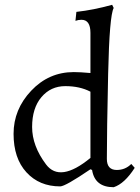

<svg xmlns="http://www.w3.org/2000/svg" viewBox="-20 -762 577 794"><path d="M354 -108.9V-382.8Q310.1 -405.8 250 -405.8Q189.9 -405.8 151.4 -360.4Q112.8 -314.9 112.8 -236.8Q112.8 -158.7 170.4 -82Q228 -5.4 354 -108.9ZM229 8.8Q142.6 8.8 89.4 -49.3Q36.1 -107.4 36.1 -208.5Q36.1 -309.6 108.9 -386.7Q181.6 -463.9 285.2 -463.9Q312 -463.9 354 -460V-626Q354 -680.2 316.9 -680.2Q303.7 -680.2 292 -675.8L295.9 -712.9Q367.2 -720.7 443.8 -742.2L450.2 -729Q432.6 -697.8 427.2 -456.3Q421.9 -214.8 421.9 -105Q421.9 -59.1 462.9 -59.1Q498 -59.1 522.9 -84L537.1 -67.9Q495.1 -2.4 450.2 12.2Q372.1 12.2 360.8 -59.1L354 -62Q250 8.8 229 8.8Z"/></svg>

Font: Alegreya-Regular
Style: Regular
Weight: 400
Designer: Juan Pablo del Peral
Foundry: Juan Pablo del Peral
Version: Version 1.003